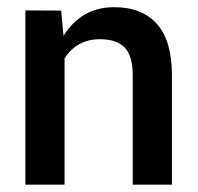

<svg xmlns="http://www.w3.org/2000/svg" viewBox="-20 -504 540 524"><path d="M291.5 -484.4Q367.7 -484.4 408.4 -438.5Q449.2 -392.6 449.2 -298.8V0H342.3V-297.9Q342.3 -351.1 320.6 -374Q298.8 -397 252.4 -397Q190.9 -397 156.2 -345.2V0H49.3V-475.6L147 -475.1L153.3 -406.2Q202.6 -484.4 291.5 -484.4Z"/></svg>

Font: Yantramanav Medium
Style: Regular
Weight: 500
Version: Version 1.001;PS 1.0;hotconv 1.0.72;makeotf.lib2.5.5900; ttf